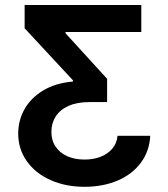

<svg xmlns="http://www.w3.org/2000/svg" viewBox="-20 -550 662 757"><path d="M313.5 186.5Q238.8 186.5 179.2 159.9Q119.6 133.3 85.7 85.4Q51.8 37.6 51.8 -23.4Q51.8 -75.7 77.1 -120.4Q102.5 -165 151.1 -193.8Q199.7 -222.7 267.6 -228.5V-233.4L77.1 -438.5V-530.3H537.1V-423.8H238.3V-418.9L402.3 -239.3V-147.5H332Q283.2 -147.5 249.5 -132.1Q215.8 -116.7 199.2 -90.1Q182.6 -63.5 182.6 -30.3Q182.6 3.9 199.5 28.6Q216.3 53.2 245.8 66.2Q275.4 79.1 313.5 79.1Q348.6 79.1 377.2 67.9Q405.8 56.6 423.3 35.4Q440.9 14.2 443.4 -14.6H572.3Q569.3 45.9 535.4 91.6Q501.5 137.2 443.6 161.9Q385.7 186.5 313.5 186.5Z"/></svg>

Font: Pretendard Std SemiBold
Style: Regular
Weight: 600
Designer: Base glyphs from Inter by Rasmus Andersson; Hangeul glyphs from Noto Sans CJK(Source Han Sans) by Jang Soo-young and Kan
Foundry: Kil Hyung-jin
Version: Version 1.309